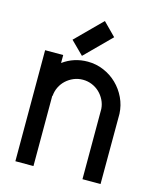

<svg xmlns="http://www.w3.org/2000/svg" viewBox="-110 -797 712 876"><g transform="rotate(15 246.0 -359.0)"><path d="M46.9 2.4V-522H132.3V-484.4Q184.1 -522 249 -522Q289.1 -522 324.7 -506.8Q360.4 -491.7 387.5 -465.3Q414.6 -439 431.2 -404.1Q447.8 -369.1 449.7 -329.6L449.2 2.4H363.8V-329.6Q362.3 -351.6 352.5 -371.1Q342.8 -390.6 327.4 -405.3Q312 -419.9 291.7 -428.2Q271.5 -436.5 249 -436.5Q226.1 -436.5 205.8 -428Q185.5 -419.4 169.9 -405Q154.3 -390.6 144.8 -371.1Q135.3 -351.6 133.8 -329.6H132.3V2.4ZM155.3 -600.6 275.9 -721.2 335.9 -660.6 215.8 -540.5Z"/></g></svg>

Font: Proletarsk
Style: Regular
Weight: 400
Designer: Peter Wiegel, original typeface by Carl Albert Fahrenwaldt 1901
Foundry: Peter Wiegel
Version: Version 1.000 2010 initial release